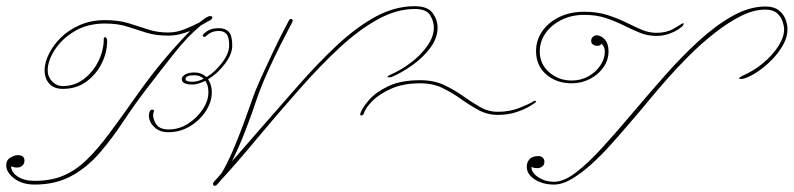

<svg xmlns="http://www.w3.org/2000/svg" viewBox="-90 -587 2563 620"><path d="M588 -535Q592 -535 594 -534Q595 -534 595 -533Q596 -531 595.5 -529.5Q595 -528 595 -528Q593 -524 588 -521Q583 -519 575.5 -514.5Q568 -510 559 -505Q517 -471 473.5 -416Q430 -361 384 -301Q344 -249 308 -194.5Q272 -140 232.5 -94Q193 -48 142 -19.5Q91 9 22 9Q-19 9 -44.5 -11Q-70 -31 -70 -53Q-70 -70 -56.5 -78Q-43 -86 -33 -86Q-11 -86 -11 -69Q-11 -58 -18 -52Q-25 -46 -35 -46Q-42 -46 -46.5 -47.5Q-51 -49 -54 -50Q-54 -31 -33 -17Q-12 -3 22 -3Q75 -3 115 -20Q155 -37 190.5 -71.5Q226 -106 266 -160Q306 -214 358 -288Q402 -350 446 -401.5Q490 -453 524 -487Q509 -481 491 -476.5Q473 -472 453 -472Q413 -472 382.5 -481.5Q352 -491 321.5 -501Q291 -511 249 -511Q192 -511 150.5 -486Q109 -461 86.5 -425.5Q64 -390 64 -360Q64 -339 78.5 -324Q93 -309 113 -309Q151 -309 181 -332Q211 -355 228 -390Q245 -425 245 -460Q245 -469 250.5 -466.5Q256 -464 256 -454Q256 -418 238.5 -382.5Q221 -347 189 -323.5Q157 -300 113 -300Q84 -300 69 -317Q54 -334 54 -360Q54 -384 67.5 -412Q81 -440 106 -465Q131 -490 167.5 -506Q204 -522 249 -522Q293 -522 325.5 -512Q358 -502 388 -492Q418 -482 453 -482Q480 -482 507 -493Q534 -504 555 -515Q579 -535 588 -535ZM617 -496Q638 -496 649 -484Q660 -472 660 -440Q660 -412 636 -380.5Q612 -349 582 -331Q594 -313 594 -289Q594 -258 574.5 -228Q555 -198 523 -179Q491 -160 454 -160Q429 -160 413.5 -172Q398 -184 393 -200Q388 -216 394 -228Q397 -233 401 -233Q410 -233 406 -224Q401 -210 412 -189.5Q423 -169 454 -169Q489 -169 518 -188Q547 -207 565 -234.5Q583 -262 583 -289Q583 -312 573 -326Q563 -321 552 -317.5Q541 -314 532 -314Q497 -314 497 -332Q497 -340 508 -346.5Q519 -353 538 -353Q560 -353 577 -338Q605 -355 627.5 -385Q650 -415 650 -440Q650 -467 641.5 -477Q633 -487 617 -487Q603 -487 593 -482.5Q583 -478 574 -469Q573 -468 570 -468Q566 -468 565 -471Q564 -474 567 -477Q576 -486 587.5 -491Q599 -496 617 -496ZM531 -323Q549 -323 568 -333Q555 -344 538 -344Q509 -344 509 -332Q509 -323 531 -323Z M843 -521Q846 -527 851.5 -525.5Q857 -524 854 -516Q839 -488 817.5 -445.5Q796 -403 774.5 -355.5Q753 -308 738 -264Q724 -221 703 -166.5Q682 -112 659 -66Q701 -114 755 -176Q809 -238 868 -305Q937 -384 1000 -442.5Q1063 -501 1124.5 -534Q1186 -567 1249 -567Q1291 -567 1307 -545Q1323 -523 1323 -498Q1323 -464 1299.5 -432.5Q1276 -401 1241.5 -376.5Q1207 -352 1174 -338Q1161 -336 1161.5 -339Q1162 -342 1169 -345Q1204 -360 1236.5 -384.5Q1269 -409 1290 -439Q1311 -469 1311 -498Q1311 -518 1299 -538Q1287 -558 1249 -558Q1191 -558 1130 -524.5Q1069 -491 1006 -432.5Q943 -374 877 -299Q801 -213 737 -136Q673 -59 624 -6Q616 4 609 11Q607 13 603 13Q603 13 602 13Q602 13 602 13Q599 12 598 9Q597 6 600 1Q611 -11 625 -27Q642 -55 660.5 -97.5Q679 -140 695.5 -185Q712 -230 725 -267Q736 -299 755 -340.5Q774 -382 793 -422Q812 -462 826.5 -489.5Q841 -517 843 -521Z M1267 -328Q1311 -328 1344 -312.5Q1377 -297 1405 -277Q1433 -257 1460 -241.5Q1487 -226 1518 -226Q1556 -226 1588.5 -239Q1621 -252 1633 -260Q1637 -262 1638 -262Q1640 -262 1640.5 -259.5Q1641 -257 1638 -255Q1634 -252 1618 -242.5Q1602 -233 1576 -224.5Q1550 -216 1518 -216Q1484 -216 1455.5 -231.5Q1427 -247 1399 -267Q1371 -287 1339.5 -302.5Q1308 -318 1267 -318Q1212 -318 1173 -300.5Q1134 -283 1112 -260.5Q1090 -238 1085 -221Q1082 -214 1078 -214Q1071 -214 1074 -222Q1080 -239 1101.5 -264Q1123 -289 1163.5 -308.5Q1204 -328 1267 -328Z M2382 -566Q2409 -566 2424.5 -554Q2440 -542 2446.5 -525Q2453 -508 2453 -492Q2453 -468 2439 -442.5Q2425 -417 2403 -394.5Q2381 -372 2356.5 -355.5Q2332 -339 2311 -333Q2308 -332 2302 -332Q2297 -332 2297 -334.5Q2297 -337 2307 -342Q2344 -358 2374.5 -383.5Q2405 -409 2423.5 -438Q2442 -467 2442 -492Q2442 -503 2437 -518Q2432 -533 2419 -544.5Q2406 -556 2381 -556Q2343 -556 2301 -534.5Q2259 -513 2216 -479Q2173 -445 2134 -406Q2095 -367 2063 -330.5Q2031 -294 2010 -268.5Q1989 -243 1983 -236Q1965 -215 1939 -184.5Q1913 -154 1883 -120.5Q1853 -87 1820.5 -57.5Q1788 -28 1757 -9.5Q1726 9 1699 9Q1663 9 1637 -7.5Q1611 -24 1611 -49Q1611 -63 1620 -73Q1629 -83 1649 -83Q1657 -83 1662.5 -78Q1668 -73 1668 -65Q1668 -54 1660.5 -49Q1653 -44 1646 -44Q1636 -44 1631 -46Q1626 -48 1626 -48Q1626 -29 1648.5 -14.5Q1671 0 1699 0Q1731 0 1770.5 -30.5Q1810 -61 1856 -111.5Q1902 -162 1953 -222.5Q2004 -283 2057.5 -343.5Q2111 -404 2166 -454.5Q2221 -505 2275.5 -535.5Q2330 -566 2382 -566ZM1797 -549Q1839 -549 1871.5 -538.5Q1904 -528 1930.5 -515Q1957 -502 1981 -491.5Q2005 -481 2030 -481Q2062 -481 2084.5 -494Q2107 -507 2111 -510Q2115 -512 2115 -512Q2120 -512 2116 -506Q2115 -502 2102.5 -493.5Q2090 -485 2071 -478Q2052 -471 2030 -471Q2001 -471 1975.5 -481.5Q1950 -492 1924 -505Q1898 -518 1867 -528.5Q1836 -539 1797 -539Q1755 -539 1722.5 -522.5Q1690 -506 1671.5 -479.5Q1653 -453 1653 -421Q1653 -380 1683.5 -353.5Q1714 -327 1756 -327Q1786 -327 1810 -340.5Q1834 -354 1848.5 -375.5Q1863 -397 1863 -420Q1863 -432 1858 -439Q1853 -446 1853 -446Q1853 -446 1849.5 -442.5Q1846 -439 1838 -439Q1831 -439 1825 -443Q1819 -447 1819 -455Q1819 -463 1824.5 -468Q1830 -473 1836 -473Q1851 -473 1863 -459.5Q1875 -446 1875 -421Q1875 -393 1858.5 -369.5Q1842 -346 1815 -332Q1788 -318 1756 -318Q1707 -318 1674 -346.5Q1641 -375 1641 -422Q1641 -457 1660.5 -485.5Q1680 -514 1715 -531.5Q1750 -549 1797 -549Z"/></svg>

Font: Kapakana Light
Style: Regular
Weight: 300
Designer: Kyosuke Nagai
Version: Version 1.000